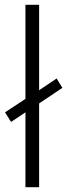

<svg xmlns="http://www.w3.org/2000/svg" viewBox="-20 -780 280 800"><path d="M86 0V-312L26 -272L1 -312L86 -368V-760H143V-404L216 -453L240 -414L143 -349V0Z"/></svg>

Font: Noto Sans Armenian Light
Style: Regular
Weight: 300
Designer: Monotype Design Team
Foundry: Monotype Imaging Inc.
Version: Version 2.007